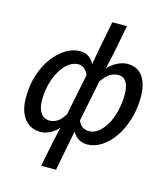

<svg xmlns="http://www.w3.org/2000/svg" viewBox="-130 -811 973 1113"><g transform="rotate(15 356.5 -255.0)"><path d="M222 200 252 50 273 -43Q254 -18 223.5 -3Q193 12 168 12Q105 12 69.5 -33.5Q34 -79 34 -160Q34 -233 54 -295Q74 -357 108 -403Q142 -449 184 -474.5Q226 -500 269 -500Q300 -500 321.5 -485Q343 -470 355 -445L371 -536L405 -710H493L459 -536L438 -442Q462 -469 494 -484.5Q526 -500 553 -500Q615 -500 646 -455Q677 -410 677 -334Q677 -260 657 -196.5Q637 -133 604 -86Q571 -39 530 -13.5Q489 12 447 12Q419 12 396 -1Q373 -14 358 -41L340 50L311 200ZM201 -65Q223 -65 246 -78.5Q269 -92 290 -129L340 -375Q328 -401 313 -412.5Q298 -424 279 -424Q250 -424 223 -404.5Q196 -385 174.5 -349.5Q153 -314 140.5 -267.5Q128 -221 128 -167Q128 -120 147.5 -92.5Q167 -65 201 -65ZM437 -65Q466 -65 492 -85Q518 -105 539 -141.5Q560 -178 571.5 -225.5Q583 -273 583 -327Q583 -371 567 -397.5Q551 -424 517 -424Q496 -424 471 -410.5Q446 -397 421 -359L371 -111Q384 -83 401.5 -74Q419 -65 437 -65Z"/></g></svg>

Font: Source Sans 3 Medium
Style: Italic
Weight: 500
Italic angle: -11°
Designer: Paul D. Hunt
Foundry: Adobe
Version: Version 3.052;hotconv 1.1.0;makeotfexe 2.6.0